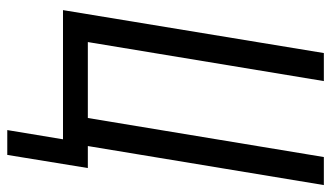

<svg xmlns="http://www.w3.org/2000/svg" viewBox="-216 -560 932 541"><g transform="rotate(90 250.5 -289.0)"><path d="M346 157 372 0H8L129 -735H208L98 -70H312L422 -735H501L391 -70H453L416 157Z"/></g></svg>

Font: Iosevka Term Curly
Style: Italic
Weight: 400
Italic angle: -9°
Designer: Belleve Invis
Foundry: Belleve Invis
Version: Version 32.3.0